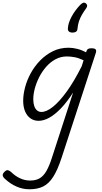

<svg xmlns="http://www.w3.org/2000/svg" viewBox="-130 -869 748 1408"><path d="M86 519Q37 519 -8 499.5Q-53 480 -91 445Q-108 431 -110 418Q-112 405 -96 390Q-83 377 -72.5 379Q-62 381 -49 392Q-20 421 16 438Q52 455 91 455Q134 455 162.5 437.5Q191 420 212 382Q233 344 252 284L406 -190Q360 -119 316 -73.5Q272 -28 231 -5.5Q190 17 153 17Q119 17 93.5 -1Q68 -19 54 -52Q40 -85 40 -130Q40 -176 54 -229Q68 -282 96 -333Q124 -384 165 -426Q206 -468 258 -493.5Q310 -519 373 -519Q403 -519 437 -510.5Q471 -502 501 -485L504 -494Q508 -506 516.5 -510.5Q525 -515 540 -515Q565 -515 571.5 -506.5Q578 -498 573 -482L322 287Q293 376 261 426.5Q229 477 187.5 498Q146 519 86 519ZM174 -48Q211 -48 258.5 -86Q306 -124 360 -198.5Q414 -273 469 -383L483 -427Q447 -444 417 -449.5Q387 -455 361 -455Q315 -455 276.5 -434Q238 -413 208 -378.5Q178 -344 157 -302.5Q136 -261 125 -219Q114 -177 114 -141Q114 -113 121 -92Q128 -71 141.5 -59.5Q155 -48 174 -48ZM499 -845Q508 -838 509 -829Q510 -820 503 -810Q485 -785 471.5 -762Q458 -739 449.5 -714Q441 -689 438 -657Q437 -643 427.5 -636.5Q418 -630 402 -630Q384 -630 375 -638.5Q366 -647 368 -663Q370 -700 394.5 -746Q419 -792 458 -833Q469 -844 478.5 -848Q488 -852 499 -845Z"/></svg>

Font: Playwrite US Trad Light
Style: Regular
Weight: 300
Designer: Veronika Burian, José Scaglione
Foundry: TypeTogether
Version: Version 1.003